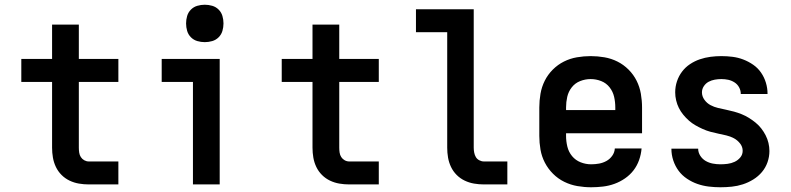

<svg xmlns="http://www.w3.org/2000/svg" viewBox="-20 -779 3340 811"><path d="M480 0H355Q334 0 313.5 -3.5Q293 -7 274 -16Q255 -25 240 -40Q225 -55 216 -74Q207 -93 203.5 -113.5Q200 -134 200 -155V-433H70V-530H200V-675H313V-530H480V-433H313V-155Q313 -145 314.5 -134.5Q316 -124 321.5 -115.5Q327 -107 336 -102Q345 -97 355 -97H480Z M795 0V-433H663V-530H908V0ZM845 -601Q829 -601 813.5 -605.5Q798 -610 786.5 -621.5Q775 -633 770.5 -648.5Q766 -664 766 -680Q766 -696 770.5 -711.5Q775 -727 786.5 -738.5Q798 -750 813.5 -754.5Q829 -759 845 -759Q861 -759 876.5 -754.5Q892 -750 903.5 -738.5Q915 -727 919.5 -711.5Q924 -696 924 -680Q924 -664 919.5 -648.5Q915 -633 903.5 -621.5Q892 -610 876.5 -605.5Q861 -601 845 -601Z M1580 0H1455Q1434 0 1413.5 -3.5Q1393 -7 1374 -16Q1355 -25 1340 -40Q1325 -55 1316 -74Q1307 -93 1303.5 -113.5Q1300 -134 1300 -155V-433H1170V-530H1300V-675H1413V-530H1580V-433H1413V-155Q1413 -145 1414.5 -134.5Q1416 -124 1421.5 -115.5Q1427 -107 1436 -102Q1445 -97 1455 -97H1580Z M2123 0H2024Q2003 0 1982.5 -3.5Q1962 -7 1943 -16Q1924 -25 1909 -40Q1894 -55 1885 -74Q1876 -93 1872.5 -113.5Q1869 -134 1869 -155V-643H1737V-740H1981V-155Q1981 -145 1983 -134.5Q1985 -124 1990 -115.5Q1995 -107 2004.5 -102Q2014 -97 2024 -97H2123Z M2477 12Q2448 12 2419 7Q2390 2 2363.5 -11Q2337 -24 2316 -45Q2295 -66 2281.5 -92Q2268 -118 2263 -147Q2258 -176 2258 -205V-325Q2258 -354 2263 -383Q2268 -412 2281 -438Q2294 -464 2315 -485Q2336 -506 2362 -519Q2388 -532 2417 -537Q2446 -542 2475 -542Q2504 -542 2533 -537Q2562 -532 2588 -519Q2614 -506 2635 -485Q2656 -464 2669 -438Q2682 -412 2687 -383Q2692 -354 2692 -325V-216H2371V-205Q2371 -182 2376.5 -159.5Q2382 -137 2396.5 -119.5Q2411 -102 2432.5 -93.5Q2454 -85 2477 -85Q2494 -85 2510.5 -88Q2527 -91 2541.5 -99Q2556 -107 2566 -121Q2576 -135 2577 -152H2690Q2688 -127 2679.5 -103Q2671 -79 2656 -59.5Q2641 -40 2620 -25.5Q2599 -11 2575.5 -2.5Q2552 6 2527 9Q2502 12 2477 12ZM2371 -314H2579V-325Q2579 -348 2574 -370Q2569 -392 2555 -410Q2541 -428 2519.5 -436.5Q2498 -445 2475 -445Q2452 -445 2430.5 -436.5Q2409 -428 2395 -410Q2381 -392 2376 -370Q2371 -348 2371 -325Z M3023 12Q2998 12 2973.5 9Q2949 6 2926 -2Q2903 -10 2882 -24Q2861 -38 2846.5 -57.5Q2832 -77 2824 -101Q2816 -125 2816 -150V-151H2929Q2929 -135 2938 -121Q2947 -107 2961 -99Q2975 -91 2991 -88Q3007 -85 3023 -85Q3038 -85 3053.5 -87Q3069 -89 3083 -95.5Q3097 -102 3107 -114Q3117 -126 3117 -142Q3117 -159 3106 -173Q3095 -187 3080 -195Q3065 -203 3048 -207Q3031 -211 3014 -214.5Q2997 -218 2980.5 -222.5Q2964 -227 2948.5 -234Q2933 -241 2918 -249.5Q2903 -258 2890 -269.5Q2877 -281 2866 -294.5Q2855 -308 2847.5 -323Q2840 -338 2836 -355Q2832 -372 2832 -389Q2832 -413 2839.5 -435.5Q2847 -458 2861 -476.5Q2875 -495 2894.5 -508Q2914 -521 2936 -528.5Q2958 -536 2981 -539Q3004 -542 3027 -542Q3051 -542 3074.5 -539Q3098 -536 3120 -527.5Q3142 -519 3161.5 -505.5Q3181 -492 3194.5 -472.5Q3208 -453 3215 -430Q3222 -407 3222 -384V-382H3109V-383Q3109 -397 3102 -410Q3095 -423 3082.5 -431Q3070 -439 3056 -442Q3042 -445 3027 -445Q3013 -445 2999 -442.5Q2985 -440 2973 -433.5Q2961 -427 2953 -415Q2945 -403 2945 -389Q2945 -372 2955.5 -357.5Q2966 -343 2981 -335Q2996 -327 3013 -323Q3030 -319 3047 -315.5Q3064 -312 3080.5 -307.5Q3097 -303 3113 -296.5Q3129 -290 3143.5 -281Q3158 -272 3171.5 -261Q3185 -250 3195.5 -236.5Q3206 -223 3214 -207.5Q3222 -192 3226 -175Q3230 -158 3230 -141Q3230 -117 3222 -94Q3214 -71 3198.5 -52.5Q3183 -34 3162 -21Q3141 -8 3118 -0.5Q3095 7 3071 9.5Q3047 12 3023 12Z"/></svg>

Font: Lode Term
Style: Bold
Weight: 700
Monospace: yes
Designer: Belleve Invis
Foundry: Belleve Invis
Version: Version 29.2.0